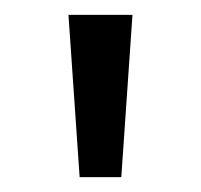

<svg xmlns="http://www.w3.org/2000/svg" viewBox="-20 -720 270 258"><path d="M158 -700 143 -482H87L72 -700Z"/></svg>

Font: A_ThatdaokhamC
Style: Regular
Weight: 400
Designer: Rangsiwut Chaisin
Foundry: Rangsiwut Chaisin
Version: Version 1.000